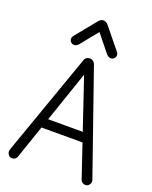

<svg xmlns="http://www.w3.org/2000/svg" viewBox="-173 -1044 909 1147"><g transform="rotate(20 281.5 -470.5)"><path d="M49 10Q37 10 29 2.5Q21 -5 18.5 -15Q16 -25 19 -34L249 -685Q253 -698 262.5 -704Q272 -710 283 -710Q293 -710 302.5 -704Q312 -698 317 -685L544 -34Q548 -25 545.5 -15Q543 -5 535 2.5Q527 10 514 10Q504 10 495.5 4Q487 -2 484 -11L275 -630H291L79 -11Q76 -2 68 4Q60 10 49 10ZM116 -223V-283H447V-223ZM166 -753Q153 -753 144.5 -761.5Q136 -770 136 -783Q136 -787 137.5 -791.5Q139 -796 142 -800L251 -934Q258 -943 266 -947Q274 -951 282 -951Q289 -951 297.5 -947Q306 -943 313 -934L422 -800Q425 -796 426.5 -791.5Q428 -787 428 -783Q428 -770 419 -761.5Q410 -753 398 -753Q390 -753 383.5 -757Q377 -761 372 -766L263 -901H301L192 -766Q187 -761 180 -757Q173 -753 166 -753Z"/></g></svg>

Font: National Park Light
Style: Regular
Weight: 300
Designer: Andrea Herstowski, Ben Hoepner
Version: Version 1.009